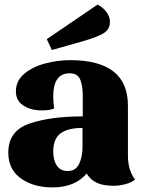

<svg xmlns="http://www.w3.org/2000/svg" viewBox="-20 -791 621 833"><path d="M208 22Q125 22 70.5 -17Q16 -56 16 -129Q16 -223 107 -254.5Q198 -286 339 -286V-376Q339 -421 327.5 -447Q316 -473 282 -473Q211 -473 211 -373Q211 -345 215 -321Q208 -316 191.5 -314Q175 -312 162 -312Q114 -312 81.5 -333Q49 -354 49 -395Q49 -441 86 -471.5Q123 -502 177 -516Q231 -530 285 -530Q535 -530 535 -333V-117Q535 -52 566 -12Q551 1 524 8Q497 15 473 15Q428 15 400 2Q372 -11 356 -38Q305 22 208 22ZM338 -153V-236Q275 -236 243 -212.5Q211 -189 211 -133Q211 -96 226.5 -72.5Q242 -49 274 -49Q308 -49 323 -79.5Q338 -110 338 -153ZM457 -697Q457 -663 429 -646.5Q401 -630 346 -614L205 -574L183 -621L403 -771Q425 -761 441 -740Q457 -719 457 -697Z"/></svg>

Font: Sansita ExtraBold
Style: Regular
Weight: 800
Designer: Pablo Cosgaya
Foundry: Omnibus-Type
Version: Version 1.006